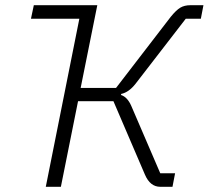

<svg xmlns="http://www.w3.org/2000/svg" viewBox="-20 -718 802 738"><path d="M156 0 285 -646H99L110 -698H354L290 -380H426L636 -653Q657 -679 673 -688.5Q689 -698 712 -698H762L752 -646H694L501 -396Q475 -363 446 -357L445 -353Q470 -345 485 -310L596 -52H653L643 0H596Q557 0 537 -47L416 -329H280L214 0Z"/></svg>

Font: IBM Plex Sans Light
Style: Italic
Weight: 300
Italic angle: -11.31°
Designer: Mike Abbink, Paul van der Laan, Pieter van Rosmalen
Foundry: Bold Monday
Version: Version 3.0